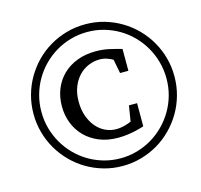

<svg xmlns="http://www.w3.org/2000/svg" viewBox="-110 -857 1058 1012"><g transform="rotate(-15 418.5 -350.5)"><path d="M596.2 -138.2Q594.7 -137.7 582.8 -133.8Q570.8 -129.9 551.5 -125.5Q532.2 -121.1 507.1 -117.4Q481.9 -113.8 454.1 -113.8Q395 -113.8 349.4 -133.1Q303.7 -152.3 272.5 -184.8Q241.2 -217.3 225.1 -260Q209 -302.7 209 -350.1Q209 -401.9 226.6 -444.8Q244.1 -487.8 276.4 -519Q308.6 -550.3 354 -567.6Q399.4 -585 455.1 -585Q494.1 -585 528.3 -577.4Q562.5 -569.8 596.2 -560.1V-440.9H550.8L536.1 -517.1Q524.9 -524.4 505.6 -531.2Q486.3 -538.1 464.8 -538.1Q433.1 -538.1 403.3 -525.6Q373.5 -513.2 350.8 -489.3Q328.1 -465.3 314.5 -430.9Q300.8 -396.5 300.8 -352.1Q300.8 -306.2 314 -270.5Q327.1 -234.9 348.6 -210.2Q370.1 -185.5 397.9 -172.9Q425.8 -160.2 455.1 -160.2Q467.3 -160.2 479.5 -161.9Q491.7 -163.6 502.4 -166.5Q513.2 -169.4 522.5 -172.9Q531.7 -176.3 538.1 -179.2L551.8 -264.2H596.2ZM779.8 -350.1Q779.8 -397.5 767.6 -441.4Q755.4 -485.4 733.4 -523.4Q711.4 -561.5 680.4 -593.3Q649.4 -625 611.3 -647.5Q573.2 -669.9 529.8 -682.4Q486.3 -694.8 439 -694.8Q391.6 -694.8 347.9 -682.4Q304.2 -669.9 266.4 -647.5Q228.5 -625 197.3 -593.5Q166 -562 143.8 -523.7Q121.6 -485.4 109.4 -441.4Q97.2 -397.5 97.2 -350.1Q97.2 -302.7 109.4 -259Q121.6 -215.3 143.8 -177Q166 -138.7 197 -107.2Q228 -75.7 265.9 -53.2Q303.7 -30.8 347.4 -18.3Q391.1 -5.9 438 -5.9Q484.9 -5.9 528.6 -18.3Q572.3 -30.8 610.1 -53.2Q647.9 -75.7 679.2 -107.2Q710.4 -138.7 732.9 -177Q755.4 -215.3 767.6 -259Q779.8 -302.7 779.8 -350.1ZM823.2 -351.1Q823.2 -297.9 809.6 -248.5Q795.9 -199.2 770.8 -156.2Q745.6 -113.3 710.4 -77.6Q675.3 -42 632.6 -16.8Q589.8 8.3 540.5 22.2Q491.2 36.1 438 36.1Q385.3 36.1 336.4 22.2Q287.6 8.3 244.9 -16.8Q202.1 -42 167 -77.4Q131.8 -112.8 106.7 -155.8Q81.5 -198.7 67.9 -248Q54.2 -297.4 54.2 -350.1Q54.2 -403.3 67.9 -452.6Q81.5 -502 106.7 -544.9Q131.8 -587.9 166.7 -623.3Q201.7 -658.7 244.4 -683.8Q287.1 -709 336.4 -722.9Q385.7 -736.8 439 -736.8Q492.7 -736.8 542 -722.7Q591.3 -708.5 634 -683.1Q676.8 -657.7 711.7 -622.3Q746.6 -586.9 771.5 -543.9Q796.4 -501 809.8 -452.1Q823.2 -403.3 823.2 -351.1Z"/></g></svg>

Font: Charis SIL Afr
Style: Italic
Weight: 400
Italic angle: -11°
Foundry: SIL International
Version: Version 5.000